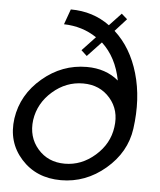

<svg xmlns="http://www.w3.org/2000/svg" viewBox="-54 -810 724 867"><g transform="rotate(5 308.0 -376.5)"><path d="M437 -683.1Q513.2 -614.3 546.1 -500.7Q579.1 -387.2 560.1 -250Q544.9 -142.1 455.6 -66.2Q366.2 9.8 254.2 9.8Q142.1 9.8 74 -66.2Q5.9 -142.1 21 -250Q37.1 -358.9 126 -434.3Q214.8 -509.8 327.1 -509.8Q413.1 -509.8 471.2 -460.9Q451.2 -564.9 384.8 -626L321.8 -559.1L295.9 -583L356 -647Q291 -690.9 207 -692.9L231.9 -762.2Q333 -762.2 409.2 -706.1L462.9 -763.2L488.8 -740.2ZM474.1 -250Q485.4 -327.1 439.2 -380.6Q393.1 -434.1 316.9 -434.1Q239.7 -434.1 178.5 -380.6Q117.2 -327.1 106 -250Q96.2 -172.9 142.6 -119.4Q189 -65.9 264.9 -65.9Q340.8 -65.9 402.3 -119.9Q463.9 -173.8 474.1 -250Z"/></g></svg>

Font: Oakes Grotesk
Style: Italic
Weight: 400
Designer: Samuel Oakes
Foundry: Samuel Oakes
Version: Version 1.0 | wf-rip DC20170320